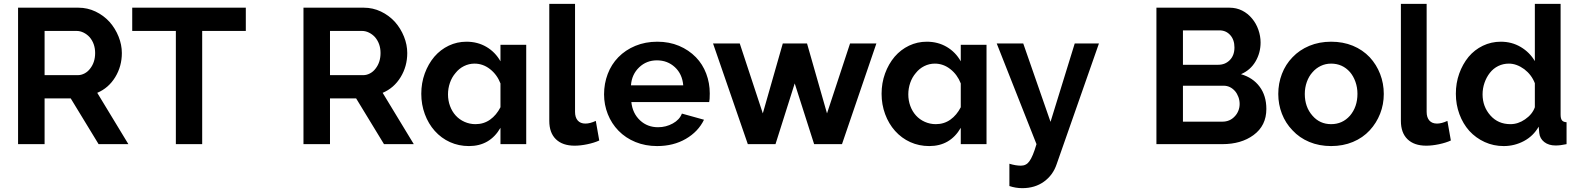

<svg xmlns="http://www.w3.org/2000/svg" viewBox="-20 -750 8211 999"><path d="M212 -238H348L493 0H648L486 -267Q545 -292 579.5 -348.5Q614 -405 614 -474Q614 -517 597 -559.5Q580 -602 550 -636Q519 -670 477 -690Q435 -710 388 -710H74V0H212ZM379 -589Q397 -589 414.5 -580.5Q432 -572 446 -557Q475 -523 475 -474Q475 -426 449 -393Q437 -377 420 -368Q403 -359 385 -359H212V-589Z M668 -710V-589H895V0H1032V-589H1259V-710Z M1697 -238H1833L1978 0H2133L1971 -267Q2030 -292 2064.5 -348.5Q2099 -405 2099 -474Q2099 -517 2082 -559.5Q2065 -602 2035 -636Q2004 -670 1962 -690Q1920 -710 1873 -710H1559V0H1697ZM1864 -589Q1882 -589 1899.5 -580.5Q1917 -572 1931 -557Q1960 -523 1960 -474Q1960 -426 1934 -393Q1922 -377 1905 -368Q1888 -359 1870 -359H1697V-589Z M2584 -85V0H2718V-517H2584V-431Q2557 -479 2511 -506Q2465 -533 2407 -533Q2358 -533 2315 -512.5Q2272 -492 2240 -455Q2208 -417 2190 -367.5Q2172 -318 2172 -262Q2172 -206 2190.5 -156Q2209 -106 2242 -69Q2276 -31 2321.5 -10.5Q2367 10 2420 10Q2529 10 2584 -85ZM2454 -104Q2424 -104 2397 -116Q2370 -128 2351 -149Q2332 -170 2321.5 -198.5Q2311 -227 2311 -259Q2311 -290 2321 -319Q2331 -348 2350 -370Q2368 -393 2394 -406Q2420 -419 2449 -419Q2493 -419 2529.5 -390.5Q2566 -362 2584 -316V-192Q2563 -151 2530 -127.5Q2497 -104 2454 -104Z M2970 8Q3000 8 3036 0.5Q3072 -7 3098 -19L3080 -121Q3050 -107 3026 -107Q3000 -107 2986 -123Q2972 -139 2972 -168V-730H2838V-121Q2838 -59 2872.5 -25.5Q2907 8 2970 8Z M3643 -127 3528 -159Q3516 -127 3480.5 -107.5Q3445 -88 3404 -88Q3349 -88 3311 -123Q3271 -160 3265 -219H3670Q3673 -230 3673 -264Q3673 -318 3654.5 -367Q3636 -416 3601 -452Q3564 -490 3513 -511.5Q3462 -533 3400 -533Q3338 -533 3286 -511.5Q3234 -490 3197 -452Q3161 -415 3142 -365Q3123 -315 3123 -259Q3123 -205 3142.5 -156Q3162 -107 3198 -70Q3235 -32 3286.5 -11Q3338 10 3399 10Q3484 10 3548.5 -27.5Q3613 -65 3643 -127ZM3306 -400Q3344 -436 3398 -436Q3453 -436 3491.5 -400.5Q3530 -365 3535 -306H3263Q3267 -363 3306 -400Z M4540 -524H4403L4283 -160L4179 -524H4053L3949 -160L3829 -524H3690L3871 0H4015L4115 -316L4216 0H4361Z M4979 -85V0H5113V-517H4979V-431Q4952 -479 4906 -506Q4860 -533 4802 -533Q4753 -533 4710 -512.5Q4667 -492 4635 -455Q4603 -417 4585 -367.5Q4567 -318 4567 -262Q4567 -206 4585.5 -156Q4604 -106 4637 -69Q4671 -31 4716.5 -10.5Q4762 10 4815 10Q4924 10 4979 -85ZM4849 -104Q4819 -104 4792 -116Q4765 -128 4746 -149Q4727 -170 4716.5 -198.5Q4706 -227 4706 -259Q4706 -290 4716 -319Q4726 -348 4745 -370Q4763 -393 4789 -406Q4815 -419 4844 -419Q4888 -419 4924.5 -390.5Q4961 -362 4979 -316V-192Q4958 -151 4925 -127.5Q4892 -104 4849 -104Z M5299 229Q5365 229 5412 195Q5459 161 5478 104L5698 -524H5572L5446 -116L5304 -524H5166L5373 0Q5354 65 5336 89Q5320 112 5292 112Q5265 112 5232 102V218Q5265 229 5299 229Z M6437 -364Q6486 -385 6512.5 -430Q6539 -475 6539 -529Q6539 -562 6527.5 -595Q6516 -628 6495 -653Q6473 -680 6443 -695Q6413 -710 6377 -710H5997V0H6340Q6438 0 6502 -47Q6569 -96 6569 -183Q6569 -252 6534 -299Q6499 -346 6437 -364ZM6403 -503Q6403 -462 6379 -437.5Q6355 -413 6319 -413H6135V-592H6325Q6359 -592 6381 -567.5Q6403 -543 6403 -503ZM6404 -144Q6379 -117 6340 -117H6135V-304H6347Q6381 -304 6406 -276Q6417 -263 6423.5 -245.5Q6430 -228 6430 -209Q6430 -190 6423 -173Q6416 -156 6404 -144Z M7107 -72Q7142 -110 7161 -158.5Q7180 -207 7180 -261Q7180 -316 7161 -365Q7142 -414 7107 -452Q7070 -491 7019 -512Q6968 -533 6906 -533Q6844 -533 6792.5 -511.5Q6741 -490 6705 -452Q6669 -415 6650 -365.5Q6631 -316 6631 -261Q6631 -207 6650 -158Q6669 -109 6705 -72Q6741 -33 6792.5 -11.5Q6844 10 6906 10Q6968 10 7019.5 -11.5Q7071 -33 7107 -72ZM6809 -374Q6827 -395 6852 -407Q6877 -419 6906 -419Q6965 -419 7004 -375Q7022 -354 7032.5 -324.5Q7043 -295 7043 -262Q7043 -194 7004 -148Q6965 -104 6906 -104Q6847 -104 6809 -148Q6769 -193 6769 -261Q6769 -294 6779.5 -323.5Q6790 -353 6809 -374Z M7401 8Q7431 8 7467 0.5Q7503 -7 7529 -19L7511 -121Q7481 -107 7457 -107Q7431 -107 7417 -123Q7403 -139 7403 -168V-730H7269V-121Q7269 -59 7303.5 -25.5Q7338 8 7401 8Z M7986 -91 7989 -58Q7992 -29 8015 -11Q8038 7 8074 7Q8099 7 8131 0V-114Q8114 -115 8107 -124Q8100 -133 8100 -154V-730H7966V-432Q7939 -478 7892.5 -505.5Q7846 -533 7789 -533Q7739 -533 7695.5 -512Q7652 -491 7621 -454Q7590 -416 7572.5 -367Q7555 -318 7555 -262Q7555 -206 7573.5 -156Q7592 -106 7625 -69Q7659 -32 7705 -11Q7751 10 7804 10Q7860 10 7909 -16Q7958 -42 7986 -91ZM7735 -149Q7694 -195 7694 -259Q7694 -290 7704 -319Q7714 -348 7732 -371Q7750 -394 7775.5 -406.5Q7801 -419 7831 -419Q7871 -419 7911 -390Q7949 -361 7966 -317V-192Q7953 -155 7915 -129Q7879 -104 7839 -104Q7775 -104 7735 -149Z"/></svg>

Font: RT Raleway Bold
Style: Regular
Weight: 400
Designer: Matt McInerney, Pablo Impallari, Rodrigo Fuenzalida — Edited by Milan Moffatt in April 2016
Foundry: Matt McInerney, Pablo Impallari, Rodrigo Fuenzalida — Edited by Milan Moffatt in April 2016
Version: Version 3.001